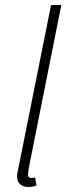

<svg xmlns="http://www.w3.org/2000/svg" viewBox="-20 -739 272 767"><path d="M93 8Q73 8 60.5 -3Q48 -14 48 -35Q48 -41 49.5 -49Q51 -57 53 -65L184 -719H225L94 -63Q93 -56 92.5 -51Q92 -46 92 -42Q92 -28 106 -28Q109 -28 111.5 -28.5Q114 -29 120 -30L126 1Q118 5 110.5 6.5Q103 8 93 8Z"/></svg>

Font: Source Sans 3 Light
Style: Italic
Weight: 300
Italic angle: -11°
Designer: Paul D. Hunt
Foundry: Adobe
Version: Version 3.046;hotconv 1.0.118;makeotfexe 2.5.65603